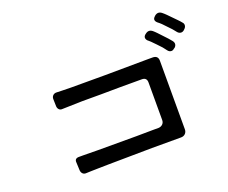

<svg xmlns="http://www.w3.org/2000/svg" viewBox="-111 -991 1221 1027"><g transform="rotate(-20 500.0 -478.0)"><path d="M932 -685Q928 -690 923.5 -695.5Q919 -701 914 -707Q903 -718 892.5 -729.5Q882 -741 871 -752Q866 -757 861 -761Q856 -765 851 -769Q831 -787 850 -804L853 -807Q863 -815 873 -815Q883 -815 893 -807Q898 -803 903 -798.5Q908 -794 913 -789L959 -742Q964 -737 968.5 -732Q973 -727 977 -722Q985 -714 984 -703.5Q983 -693 974 -685L970 -681Q962 -674 953 -674Q941 -674 932 -685ZM849 -611Q845 -616 841 -621.5Q837 -627 832 -633Q820 -646 808 -658.5Q796 -671 784 -683L774 -692Q772 -693 771.5 -694Q771 -695 769 -696Q761 -704 760.5 -713Q760 -722 769 -730L773 -733Q783 -741 793 -741Q803 -741 813 -733Q818 -729 822.5 -724.5Q827 -720 832 -715L877 -667Q882 -661 886 -656.5Q890 -652 894 -647Q902 -637 901 -627Q900 -617 891 -609L886 -606Q879 -599 870 -599Q858 -599 849 -611ZM190 -167 188 -213Q186 -236 211 -236H234L321 -235H538L634 -236H665Q679 -237 688 -246Q697 -255 697 -269V-483Q697 -511 669 -511H547L437 -510H329L215 -507Q204 -506 197 -513Q190 -520 189 -531L188 -571Q187 -585 195.5 -593.5Q204 -602 218 -601L249 -600Q272 -599 299.5 -599Q327 -599 359 -599H491L732 -601H763Q794 -601 794 -571V-181Q794 -166 784.5 -156.5Q775 -147 760 -147H595L345 -144Q316 -143 291 -143Q266 -143 246 -142L219 -141Q206 -140 198.5 -147.5Q191 -155 190 -167Z"/></g></svg>

Font: Higure Gothic Medium
Style: Regular
Weight: 500
Designer: Yoshimichi Ohira
Foundry: Positype
Version: Version 1.000